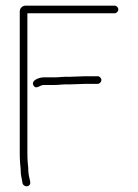

<svg xmlns="http://www.w3.org/2000/svg" viewBox="-20 -656 489 680"><path d="M224 -357C244.3 -357 261.9 -359 282 -359H326C332.9 -359 339 -365.5 339 -372.5C339 -379.5 332.9 -386 326 -386H282C262.4 -386 244.3 -384 225 -384C207.6 -385.1 189.1 -382 173 -382H135C117.2 -382 88.8 -370.6 98.5 -353.5C107.7 -337.3 120.5 -355 135 -355H173C189.2 -355 207 -358.2 224 -357ZM399 -622.5C399 -629.5 392.9 -636 386 -636H71C59.9 -636 50 -627.4 50 -616V-114C50 -101.3 50.3 -90.3 51 -81L53 -59C53 -53 53.3 -46.3 54 -39L60 -6C66.2 9.5 90 6.1 87 -12L85 -22C81.5 -34.9 80 -46.4 80 -61L78 -83C77.3 -91.7 77 -102.3 77 -115V-609H386C392.9 -609 399 -615.5 399 -622.5Z"/></svg>

Font: Take Off
Style: Regular, Eh
Weight: 400
Foundry: Cannot Into Space Fonts
Version: Version 0.89